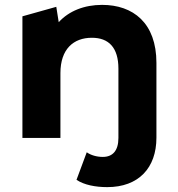

<svg xmlns="http://www.w3.org/2000/svg" viewBox="-20 -566 731 788"><path d="M228 0V-266C228 -365 282 -411 357 -411C426 -411 466 -371 466 -284V0C466 53 442 78 402 78C377 78 353 71 336 59L294 172C325 193 372 202 420 202C549 202 622 123 622 -1V-308C622 -472 526 -546 399 -546C326 -546 263 -521 221 -475L211 -538L72 -499V0Z"/></svg>

Font: Talent SemiBold
Style: Bold
Weight: 700
Designer: Mike Powis
Version: Version 1.001;hotconv 1.0.109;makeotfexe 2.5.65596